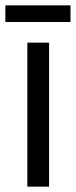

<svg xmlns="http://www.w3.org/2000/svg" viewBox="-37 -696 283 716"><path d="M226 -676H-17V-614H226ZM146 0V-537H65V0Z"/></svg>

Font: Noto Sans Arabic ExtCond
Style: Regular
Weight: 400
Width: 2
Designer: Monotype Design Team, Nadine Chahine, Nizar Qandah and Khaled Hosny
Foundry: Monotype Imaging Inc.
Version: Version 2.012